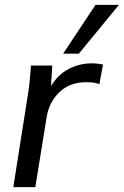

<svg xmlns="http://www.w3.org/2000/svg" viewBox="-20 -774 512 794"><path d="M35 0 95 -380Q100 -410 103 -441.5Q106 -473 108 -503H196L191 -418Q220 -466 264.5 -489Q309 -512 358 -512Q384 -512 406 -507L391 -426Q378 -431 365 -432.5Q352 -434 335 -434Q269 -434 226 -393Q183 -352 173 -290L126 0ZM241 -552 375 -754H472L306 -552Z"/></svg>

Font: Mulish Medium
Style: Italic
Weight: 500
Italic angle: -9°
Designer: Vernon Adams
Foundry: Vernon Adams
Version: Version 3.603; ttfautohint (v1.8.3)